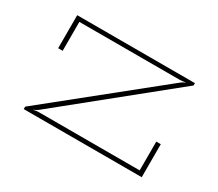

<svg xmlns="http://www.w3.org/2000/svg" viewBox="-122 -952 1385 1219"><g transform="rotate(30 570.0 -343.0)"><path d="M143 -18 915 -639Q925 -647 935.5 -653Q946 -659 950 -660V-661Q925 -656 906 -656H172V-444H139V-686H1002V-669L229 -44Q218 -35 197 -26V-25Q200 -26 211.5 -28.5Q223 -31 235 -31H975V-242H1008V0H143Z"/></g></svg>

Font: BioRhyme Expanded ExtraLight
Style: Regular
Weight: 275
Width: 7
Designer: Aoife Mooney
Foundry: Aoife Mooney Type
Version: Version 1.001